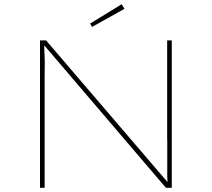

<svg xmlns="http://www.w3.org/2000/svg" viewBox="-20 -892 1007 912"><path d="M170 0V-700H199L780 -22L776 -21Q775 -37 774.5 -56Q774 -75 774.5 -96.5Q775 -118 774.5 -141.5Q774 -165 774.5 -190.5Q775 -216 774 -241V-700H796V0H768L183 -685H190Q190 -674 190.5 -657.5Q191 -641 192 -620.5Q193 -600 192.5 -576Q192 -552 192 -525.5Q192 -499 192 -470V0ZM417 -764 408 -780 558 -872 571 -850Z"/></svg>

Font: Lexend Peta Thin
Style: Regular
Weight: 250
Version: Version 1.007